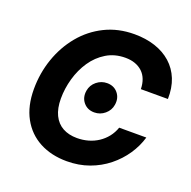

<svg xmlns="http://www.w3.org/2000/svg" viewBox="-131 -866 1001 1006"><g transform="rotate(20 369.5 -363.5)"><path d="M344.2 9.8Q257.8 9.8 192.1 -25.1Q126.5 -60.1 90.1 -126.5Q53.7 -192.9 53.7 -287.1Q53.7 -376 81.8 -457Q109.9 -538.1 162.1 -601.3Q214.4 -664.6 287.8 -700.9Q361.3 -737.3 452.1 -737.3Q515.1 -737.3 567.1 -720.2Q619.1 -703.1 656.7 -669.7Q694.3 -636.2 713.6 -588.1Q732.9 -540 731.4 -478H580.6Q580.1 -507.8 571 -531.5Q562 -555.2 544.7 -571.5Q527.3 -587.9 503.4 -596.4Q479.5 -605 449.2 -605Q389.6 -605 343.8 -577.1Q297.9 -549.3 266.6 -503.2Q235.4 -457 219.5 -400.9Q203.6 -344.7 203.6 -288.6Q203.6 -233.9 221.7 -196.8Q239.7 -159.7 273.4 -141.1Q307.1 -122.6 353 -122.6Q385.7 -122.6 415.5 -131.1Q445.3 -139.6 470.2 -156Q495.1 -172.4 513.9 -196Q532.7 -219.7 543 -249.5H694.3Q679.2 -197.8 647.7 -151.1Q616.2 -104.5 570.8 -68.1Q525.4 -31.7 468.3 -11Q411.1 9.8 344.2 9.8ZM392.1 -279.8Q354 -279.8 331.5 -306.9Q309.1 -334 315.4 -373Q320.8 -405.3 346.4 -426.3Q372.1 -447.3 404.3 -447.3Q442.9 -447.3 465.1 -420.2Q487.3 -393.1 481 -354.5Q476.1 -322.8 450.7 -301.3Q425.3 -279.8 392.1 -279.8Z"/></g></svg>

Font: Inter 16pt
Style: Bold Italic
Weight: 700
Italic angle: -9.3988°
Version: Version 4.001;git-66647c0bb